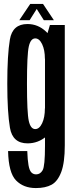

<svg xmlns="http://www.w3.org/2000/svg" viewBox="-20 -725 374 975"><path d="M162 230Q211 230 242 213Q273 196 291 148.5Q309 101 309 12.5V-598H233.5L208.5 -513.5V15.5Q208.5 118.5 196.5 139.5Q184.5 160.5 163.5 160.5Q149 160.5 139.2 150.5Q129.5 140.5 124.8 114.2Q120 88 118.5 42H21Q23.5 152.5 61.5 191.2Q99.5 230 162 230ZM120 3Q173 3 214.5 -31.8Q256 -66.5 256 -130L208 -175Q208 -129 194 -99.2Q180 -69.5 159 -69.5Q135.5 -69.5 126.2 -110.8Q117 -152 117 -300Q117 -447.5 126.2 -488.8Q135.5 -530 159 -530Q180 -530 194 -500.5Q208 -471 208 -426.5L255 -465Q255 -526 214 -564.5Q173 -603 119.5 -603Q43.5 -603 30.2 -524.5Q17 -446 17 -300Q17 -155 30.5 -76Q44 3 120 3ZM78 -622.5H130.5L166.5 -679.5L202.5 -622.5H253.5L198.5 -705H133.5Z"/></svg>

Font: Anybody ExtraCondensed Medium
Style: Regular
Weight: 500
Width: 2
Version: Version 1.113;gftools[0.9.25]